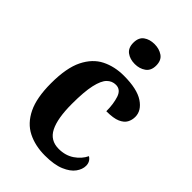

<svg xmlns="http://www.w3.org/2000/svg" viewBox="-231 -857 955 955"><g transform="rotate(45 246.5 -379.0)"><path d="M276 10Q207 10 154.5 -16.5Q102 -43 72.5 -103.5Q43 -164 43 -266Q43 -374 73.5 -435.5Q104 -497 156 -523Q208 -549 273 -549Q366 -549 412 -518.5Q458 -488 458 -444Q458 -422 448 -403.5Q438 -385 412 -373.5Q386 -362 336 -362Q336 -413 323.5 -451Q311 -489 277 -489Q250 -489 230.5 -469.5Q211 -450 200 -401.5Q189 -353 189 -267Q189 -165 215 -113.5Q241 -62 301 -62Q348 -62 382.5 -85.5Q417 -109 433 -143Q457 -128 457 -99Q457 -74 439 -49Q421 -24 381 -7Q341 10 276 10ZM270 -628Q236 -628 213 -645Q190 -662 190 -698Q190 -735 213 -751.5Q236 -768 270 -768Q303 -768 327 -751.5Q351 -735 351 -698Q351 -662 327 -645Q303 -628 270 -628Z"/></g></svg>

Font: Noto Serif Thai SemiCondensed
Style: Bold
Weight: 700
Width: 4
Designer: Monotype Design Team
Foundry: Monotype Imaging Inc.
Version: Version 2.002; ttfautohint (v1.8.4.7-5d5b)